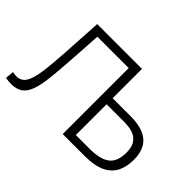

<svg xmlns="http://www.w3.org/2000/svg" viewBox="-123 -1022 1340 1340"><g transform="rotate(45 547.0 -352.5)"><path d="M69.5 8Q54 8 39 6.2Q24 4.5 14 2.5L19.5 -60.5Q39 -56 56.5 -56Q102.5 -56 126.5 -93.2Q150.5 -130.5 161.8 -208.8Q173 -287 180.5 -410Q185 -485.5 189.5 -561Q194 -636.5 198.5 -713H640.5V-423.5H814.5Q934 -423.5 991.8 -374.5Q1049.5 -325.5 1049.5 -222.5Q1049.5 -158 1025.5 -107.8Q1001.5 -57.5 944.2 -28.8Q887 0 786.5 0H571V-651.5H261.5Q257.5 -586.5 253.5 -521Q249 -455 244.5 -385Q238 -284.5 229.5 -210.5Q221 -136.5 203.8 -88Q186.5 -39.5 154.8 -15.8Q123 8 69.5 8ZM640.5 -60H776.5Q880.5 -60 929 -97.2Q977.5 -134.5 977.5 -222.5Q977.5 -271 961.8 -299.2Q946 -327.5 920.8 -341.5Q895.5 -355.5 866.2 -359.5Q837 -363.5 810 -363.5H640.5Z"/></g></svg>

Font: Heraclito Light
Style: Regular
Weight: 300
Designer: Kostas Bartsokas (font) & Cristiano Sobral (main changes)
Foundry: Kostas Bartsokas (font) & Cristiano Sobral (main changes)
Version: Version 1.00;July 8, 2020;FontCreator 13.0.0.2655 64-bit